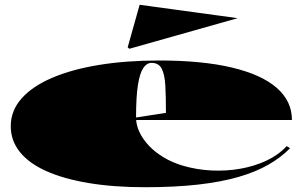

<svg xmlns="http://www.w3.org/2000/svg" viewBox="-20 -768 1266 803"><path d="M645 -515Q826 -515 950 -485.5Q1074 -456 1137.5 -400.5Q1201 -345 1201 -266H545V-276L674 -296Q674 -363 671.5 -409.5Q669 -456 656.5 -480.5Q644 -505 614 -505Q594 -505 579.5 -484Q565 -463 557 -413.5Q549 -364 549 -276Q549 -246 563 -216Q577 -186 603 -158.5Q629 -131 665 -109.5Q701 -88 745 -75Q803 -58 865 -55Q927 -52 986 -62.5Q1045 -73 1095 -96.5Q1145 -120 1179 -157L1193 -148Q1156 -110 1103 -79.5Q1050 -49 977.5 -28Q905 -7 808.5 4Q712 15 587 15Q455 15 350.5 -2.5Q246 -20 173.5 -52.5Q101 -85 63 -132.5Q25 -180 25 -240Q25 -305 70 -356Q115 -407 198 -442.5Q281 -478 394.5 -496.5Q508 -515 645 -515ZM521 -564 514 -570 564 -748 974 -692Z"/></svg>

Font: Kalnia Expanded
Style: Bold
Weight: 700
Width: 7
Designer: Frida Medrano
Foundry: Frida Medrano
Version: Version 1.105